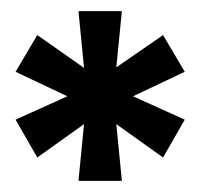

<svg xmlns="http://www.w3.org/2000/svg" viewBox="-20 -706 359 345"><path d="M121 -381 131 -483 47 -423 8 -491 101 -533 8 -577 47 -643 131 -584 121 -686H199L189 -585L273 -643L312 -577L219 -533L312 -491L273 -423L189 -483L199 -381Z"/></svg>

Font: AXENEO7
Style: Regular
Weight: 400
Designer: Hector Gatti, Simon Guibord
Foundry: Omnibus-Type, Jean-Christophe Thérien
Version: Version 1.000